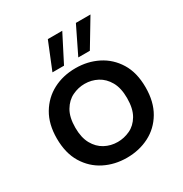

<svg xmlns="http://www.w3.org/2000/svg" viewBox="-179 -907 1000 1049"><g transform="rotate(-30 321.0 -382.0)"><path d="M41 0ZM41 0ZM321 7Q245 7 181.5 -25Q118 -57 79.5 -120Q41 -183 41 -276Q41 -366 78.5 -429Q116 -492 179 -525Q242 -558 321 -558Q397 -558 460.5 -526Q524 -494 562.5 -431.5Q601 -369 601 -276Q601 -185 563.5 -121.5Q526 -58 462.5 -25.5Q399 7 321 7ZM321 -93Q361 -93 398.5 -110.5Q436 -128 460 -168.5Q484 -209 484 -276Q484 -339 461 -379.5Q438 -420 401 -439.5Q364 -459 321 -459Q281 -459 243.5 -441Q206 -423 182 -382.5Q158 -342 158 -276Q158 -214 180.5 -173.5Q203 -133 240 -113Q277 -93 321 -93ZM274 -601H201L270 -771H361ZM437 -601H364L447 -771H539Z"/></g></svg>

Font: Ulagadi Sans Medium
Style: Regular
Weight: 500
Designer: Ninad Kale (Devanagari), Jonny Pinhorn (Latin)
Foundry: Indian Type Foundry
Version: Version 3.01;March 29, 2020;FontCreator 12.0.0.2522 64-bit; 